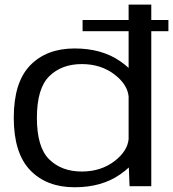

<svg xmlns="http://www.w3.org/2000/svg" viewBox="-20 -805 748 830"><path d="M337 -670V-718.5H536V-785H634V-718.5H708V-670H634V0H540L537 -81Q521 -66 498.5 -50.5Q419.5 4.5 302.5 4.5Q181 4.5 110.2 -69.5Q39.5 -143.5 39.5 -296Q39.5 -449 110.2 -522.2Q181 -595.5 302.5 -595.5Q419.5 -595.5 498.5 -541Q520.5 -526 536 -511.5V-670ZM536 -203.5V-388Q531 -439 477 -481.5Q417.5 -528 333.5 -528Q246.5 -528 193 -475.5Q139.5 -423 139.5 -295.5Q139.5 -168 193 -115.8Q246.5 -63.5 333.5 -63.5Q417.5 -63.5 477 -110Q531 -152.5 536 -203.5Z"/></svg>

Font: Anybody ExtraExpanded
Style: Regular
Weight: 400
Width: 8
Designer: Tyler Finck
Foundry: Etcetera Type Company
Version: Version 1.010; ttfautohint (v1.8.3) -l 8 -r 50 -G 200 -x 14 